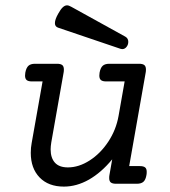

<svg xmlns="http://www.w3.org/2000/svg" viewBox="-20 -691 640 722"><path d="M528.8 -429.7Q528.8 -422.4 527.8 -418L465.8 -66.4H505.9Q519.5 -66.4 525.6 -61.5Q531.7 -56.6 531.7 -44.9Q531.7 -37.6 530.8 -33.2Q527.8 -15.1 519.5 -7.6Q511.2 0 494.6 0H416.5Q402.8 0 396.7 -4.9Q390.6 -9.8 390.6 -21.5Q390.6 -28.8 391.6 -33.2L401.9 -91.8Q360.8 -42 314.5 -15.6Q268.1 10.7 220.2 10.7Q162.1 10.7 128.9 -23.7Q95.7 -58.1 95.7 -116.2Q95.7 -135.7 99.1 -153.3L140.1 -384.8H100.1Q86.4 -384.8 80.3 -389.9Q74.2 -395 74.2 -406.7Q74.2 -409.2 75.2 -418Q78.6 -436 86.9 -443.6Q95.2 -451.2 111.8 -451.2H194.3Q208 -451.2 214.1 -446.3Q220.2 -441.4 220.2 -429.7Q220.2 -422.4 219.2 -418L172.9 -155.8Q170.4 -140.1 170.4 -129.4Q170.4 -97.2 186.5 -79.3Q202.6 -61.5 235.4 -61.5Q276.4 -61.5 317.1 -87.6Q357.9 -113.8 387.2 -158.2Q416.5 -202.6 425.8 -254.9L448.7 -384.8H379.4Q365.7 -384.8 359.6 -389.9Q353.5 -395 353.5 -406.7Q353.5 -409.2 354.5 -418Q357.9 -436 366.2 -443.6Q374.5 -451.2 391.1 -451.2H502.9Q516.6 -451.2 522.7 -446.3Q528.8 -441.4 528.8 -429.7ZM462.4 -533.7Q462.4 -522.9 455.8 -514.6Q449.2 -506.3 439.5 -506.3Q437.5 -506.3 433.6 -507.3L198.7 -586.9Q186.5 -590.8 186.5 -604Q186.5 -617.7 198.7 -639.2Q208 -656.2 216.1 -663.6Q224.1 -670.9 231.9 -670.9Q238.8 -670.9 248 -665.5L451.2 -553.2Q462.4 -546.9 462.4 -533.7Z"/></svg>

Font: Courier Prime
Style: Italic
Weight: 400
Italic angle: -10°
Designer: Alan Dague-Greene
Foundry: Quote-Unquote Apps
Version: Version 3.018